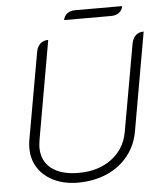

<svg xmlns="http://www.w3.org/2000/svg" viewBox="-58 -894 796 952"><g transform="rotate(-5 340.5 -417.5)"><path d="M66 -182Q66 -201 69 -220L146 -654Q150 -680 166 -694.5Q182 -709 206 -709L120 -220Q116 -194 116 -182Q116 -114 164 -76.5Q212 -39 300 -39Q397 -39 463 -88Q529 -137 544 -220L621 -654Q626 -680 641 -694.5Q656 -709 681 -709L595 -220Q583 -151 541.5 -99Q500 -47 435.5 -19Q371 9 292 9Q225 9 173.5 -15.5Q122 -40 94 -83Q66 -126 66 -182ZM350 -844H586Q582 -823 566.5 -811.5Q551 -800 528 -800H293Q297 -821 312.5 -832.5Q328 -844 350 -844Z"/></g></svg>

Font: K2D Thin
Style: Italic
Weight: 100
Italic angle: -10°
Designer: Katatrad Aksorn Co.,Ltd.
Foundry: Cadson Demak Co.,Ltd.
Version: Version 1.000; ttfautohint (v1.6)